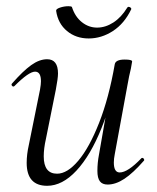

<svg xmlns="http://www.w3.org/2000/svg" viewBox="-20 -586 505 619"><path d="M66 -61Q66 -88 73 -119L109 -297Q112 -314 112 -324Q112 -355 93 -355Q73 -355 27 -309Q25 -307 23 -307Q20 -307 18 -310.5Q16 -314 19 -317Q54 -357 80.5 -376Q107 -395 132 -395Q167 -395 167 -349Q167 -334 160 -297L128 -138Q121 -107 121 -82Q121 -26 164 -26Q197 -26 232.5 -68Q268 -110 299.5 -190Q331 -270 350 -379L363 -378Q343 -262 307.5 -173.5Q272 -85 226.5 -36Q181 13 132 13Q66 13 66 -61ZM294 -35Q294 -61 299 -87L350 -379Q353 -394 382 -394Q406 -394 406 -388L402 -365Q396 -341 391 -312L350 -89Q347 -74 347 -62Q347 -30 366 -30Q392 -30 436 -76Q437 -77 439 -77Q442 -77 444 -73.5Q446 -70 444 -68Q409 -28 381 -9.5Q353 9 327 9Q310 9 302 -1.5Q294 -12 294 -35ZM161 -551Q160 -557 173.5 -561.5Q187 -566 201 -566Q211 -566 212 -563Q222 -532 244 -514.5Q266 -497 293 -497Q320 -497 345.5 -513.5Q371 -530 390 -561Q392 -564 394 -564Q398 -564 401 -561.5Q404 -559 403 -556Q381 -510 344 -486Q307 -462 266 -462Q225 -462 196 -486Q167 -510 161 -551Z"/></svg>

Font: Cormorant Infant
Style: Italic
Weight: 400
Italic angle: -10°
Designer: Christian Thalmann (Catharsis Fonts)
Foundry: Catharsis Fonts
Version: Version 4.000